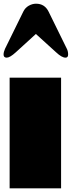

<svg xmlns="http://www.w3.org/2000/svg" viewBox="-23 -1033 394 1053"><path d="M104.5 -968.8Q114.7 -990.2 134.5 -1001.5Q154.3 -1012.7 174.8 -1012.7Q222.2 -1012.7 243.7 -968.8L343.8 -765.1Q350.6 -751.5 350.6 -734.1Q350.6 -716.8 336.4 -716.8Q315.9 -716.8 284.7 -746.1L173.8 -846.7L63.5 -746.1Q31.2 -716.8 13.9 -716.8Q-3.4 -716.8 -3.4 -733.9Q-3.4 -747.6 4.4 -765.1ZM312 0H29.8V-606.9H312Z"/></svg>

Font: Fz Rammetto One
Style: Regular
Weight: 400
Designer: Vernon Adams
Foundry: Vernon Adams
Version: Vit hóa bi c Thuy @ FontZin.Com